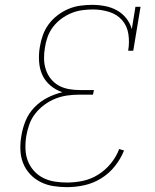

<svg xmlns="http://www.w3.org/2000/svg" viewBox="-20 -763 640 791"><path d="M256 8Q227 8 199 3.5Q171 -1 146.5 -13.5Q122 -26 103.5 -46Q85 -66 75 -91.5Q65 -117 64 -146Q63 -175 68 -203Q73 -235 85.5 -265.5Q98 -296 121.5 -320.5Q145 -345 175.5 -360.5Q206 -376 237 -383Q210 -392 188 -410.5Q166 -429 154.5 -454Q143 -479 141 -509.5Q139 -540 144 -569Q148 -594 156.5 -618Q165 -642 180.5 -663Q196 -684 217 -700Q238 -716 261.5 -726Q285 -736 310 -739.5Q335 -743 359 -743Q386 -743 412.5 -738Q439 -733 461.5 -720.5Q484 -708 500 -688Q516 -668 523 -643L538 -735H559L529 -554H508Q514 -588 509 -622Q504 -656 483 -680Q462 -704 429.5 -714Q397 -724 363 -724Q341 -724 318.5 -721Q296 -718 274 -709Q252 -700 232.5 -685.5Q213 -671 198.5 -652Q184 -633 176 -610.5Q168 -588 165 -566Q161 -543 161.5 -520Q162 -497 169 -476Q176 -455 189.5 -438Q203 -421 222 -410.5Q241 -400 263.5 -396Q286 -392 309 -392H367L363 -373H305Q281 -373 256.5 -369.5Q232 -366 208 -356.5Q184 -347 162.5 -331Q141 -315 125 -294.5Q109 -274 100.5 -249.5Q92 -225 88 -201Q84 -175 85 -149Q86 -123 94.5 -100.5Q103 -78 119.5 -59.5Q136 -41 158 -30Q180 -19 205 -15Q230 -11 256 -11Q289 -11 322 -18Q355 -25 384.5 -43.5Q414 -62 436.5 -89.5Q459 -117 471 -149L491 -143Q477 -108 453 -78Q429 -48 396.5 -28Q364 -8 328 0Q292 8 256 8Z"/></svg>

Font: Iosevka Curly Slab ThEx
Style: Italic
Weight: 100
Width: 7
Italic angle: -9°
Monospace: yes
Designer: Belleve Invis
Foundry: Belleve Invis
Version: Version 11.1.0; ttfautohint (v1.8.3)